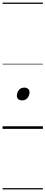

<svg xmlns="http://www.w3.org/2000/svg" viewBox="-20 -1000 353 1490"><path d="M152 -221Q134 -221 122.5 -230Q111 -239 111 -257Q111 -281 126 -300.5Q141 -320 169 -320Q186 -320 197.5 -311Q209 -302 209 -283Q209 -260 194 -240.5Q179 -221 152 -221ZM0 460H313V470H0ZM0 -20H313V0H0ZM0 -505H313V-500H0ZM0 -980H313V-970H0Z"/></svg>

Font: Playwrite NO Guides
Style: Regular
Weight: 400
Designer: Veronika Burian, José Scaglione
Foundry: TypeTogether
Version: Version 1.003